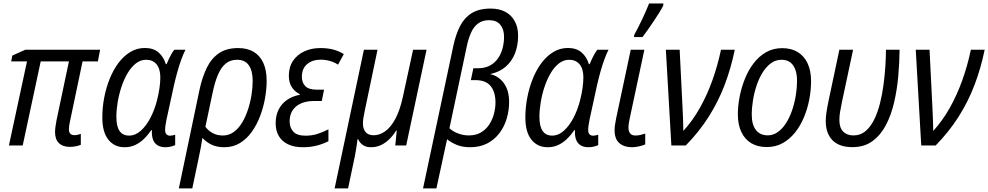

<svg xmlns="http://www.w3.org/2000/svg" viewBox="-20 -813 5523 1073"><path d="M370.6 7.8Q331.1 7.8 309.3 -13.2Q287.6 -34.2 287.6 -75.2Q287.6 -87.4 289.8 -104Q292 -120.6 295.9 -141.1L365.2 -469.7H207.5L106.9 0H29.8L130.9 -469.7H42.5L48.8 -502.4L121.6 -535.2H539.6L526.9 -469.7H441.4L371.1 -134.8Q368.2 -122.1 366.7 -110.4Q365.2 -98.6 365.2 -89.4Q365.2 -73.7 373 -65.7Q380.9 -57.6 396 -57.6Q406.2 -57.6 415.8 -60.1Q425.3 -62.5 431.6 -64.9V-3.9Q418.9 1.5 403.1 4.6Q387.2 7.8 370.6 7.8Z M676.3 9.8Q619.1 9.8 585.4 -32.7Q551.8 -75.2 551.8 -156.2Q551.8 -212.4 562.5 -268.1Q573.2 -323.7 593.5 -373.8Q613.8 -423.8 642.8 -462.2Q671.9 -500.5 708.7 -522.7Q745.6 -544.9 789.6 -544.9Q837.9 -544.9 866.5 -519.5Q895 -494.1 906.7 -454.6H911.1Q916.5 -467.8 923.3 -482.7Q930.2 -497.6 938.2 -511.5Q946.3 -525.4 954.1 -535.2H1016.6Q1005.4 -513.7 993.7 -481.7Q981.9 -449.7 971.2 -411.4Q960.4 -373 951.2 -331.5L910.6 -145.5Q907.2 -128.9 905 -113.8Q902.8 -98.6 902.8 -86.9Q902.8 -70.3 910.2 -62.5Q917.5 -54.7 930.2 -54.7Q936.5 -54.7 944.1 -56.2Q951.7 -57.6 959 -60.1V-2Q950.2 2.4 935.1 6.1Q919.9 9.8 905.8 9.8Q875.5 9.8 857.9 -2.7Q840.3 -15.1 833.7 -36.9Q827.1 -58.6 829.1 -85.9H825.7Q806.2 -57.6 783.7 -36.1Q761.2 -14.6 734.9 -2.4Q708.5 9.8 676.3 9.8ZM701.2 -55.2Q736.8 -55.2 767.3 -82.8Q797.9 -110.4 820.8 -154.8Q843.8 -199.2 856.9 -250Q866.7 -288.1 871.3 -321Q876 -354 876 -381.3Q876 -427.7 855 -453.4Q834 -479 796.4 -479Q765.6 -479 739.5 -458.7Q713.4 -438.5 693.1 -404.1Q672.9 -369.6 658.9 -327.9Q645 -286.1 637.7 -242.4Q630.4 -198.7 630.4 -159.7Q630.4 -106.9 648.2 -81.1Q666 -55.2 701.2 -55.2Z M979.5 239.7 1094.7 -310.1Q1109.9 -381.3 1135.5 -433.8Q1161.1 -486.3 1203.4 -515.4Q1245.6 -544.4 1311 -544.4Q1362.8 -544.4 1398.2 -522.9Q1433.6 -501.5 1451.9 -460.7Q1470.2 -419.9 1470.2 -361.3Q1470.2 -316.4 1461.4 -265.6Q1452.6 -214.8 1434.3 -166Q1416 -117.2 1387.9 -77.4Q1359.9 -37.6 1321.5 -13.9Q1283.2 9.8 1233.9 9.8Q1191.9 9.8 1162.1 -4.6Q1132.3 -19 1111.3 -42.5Q1107.4 -15.6 1102.5 10Q1097.7 35.6 1091.3 65.4L1054.7 239.7ZM1225.6 -55.7Q1259.3 -55.7 1286.1 -75.2Q1313 -94.7 1332.8 -127.4Q1352.5 -160.2 1365.7 -200.2Q1378.9 -240.2 1385.5 -282Q1392.1 -323.7 1392.1 -360.8Q1392.1 -416.5 1370.8 -447.8Q1349.6 -479 1304.7 -479Q1267.6 -479 1241.7 -458Q1215.8 -437 1198 -395.3Q1180.2 -353.5 1167.5 -291.5L1127.9 -104.5Q1142.6 -84 1167.5 -69.8Q1192.4 -55.7 1225.6 -55.7Z M1672.9 9.8Q1622.6 9.8 1588.6 -7.1Q1554.7 -23.9 1537.6 -53.7Q1520.5 -83.5 1520.5 -123.5Q1520.5 -168 1537.4 -201.2Q1554.2 -234.4 1584.7 -255.1Q1615.2 -275.9 1655.3 -283.2L1655.8 -286.6Q1628.4 -299.3 1611.3 -325.2Q1594.2 -351.1 1594.2 -389.6Q1594.2 -439 1617.9 -473.6Q1641.6 -508.3 1681.4 -526.4Q1721.2 -544.4 1769.5 -544.4Q1810.5 -544.4 1842.3 -536.1Q1874 -527.8 1901.4 -510.7L1869.1 -451.7Q1851.6 -463.9 1825.9 -471.7Q1800.3 -479.5 1772 -479.5Q1726.1 -479.5 1696.5 -454.8Q1667 -430.2 1667 -383.8Q1667 -350.6 1686.5 -331.3Q1706.1 -312 1748.5 -312H1791L1778.3 -248.5H1733.4Q1693.4 -248.5 1662.8 -235.4Q1632.3 -222.2 1615.5 -196.8Q1598.6 -171.4 1598.6 -135.3Q1598.6 -99.1 1619.6 -76.9Q1640.6 -54.7 1687.5 -54.7Q1723.1 -54.7 1754.4 -64.7Q1785.6 -74.7 1815.4 -90.3V-23.9Q1790 -10.3 1753.4 -0.2Q1716.8 9.8 1672.9 9.8Z M1850.1 239.7 2013.7 -535.2H2089.8L2018.6 -194.8Q2013.7 -172.4 2011 -155Q2008.3 -137.7 2008.3 -124Q2008.3 -92.3 2023.2 -74.7Q2038.1 -57.1 2068.4 -57.1Q2101.1 -57.1 2132.1 -78.9Q2163.1 -100.6 2189 -147.9Q2214.8 -195.3 2231.4 -271.5L2288.6 -535.2H2363.8L2250 0H2189L2197.3 -83H2193.8Q2177.7 -57.1 2156.7 -36.1Q2135.7 -15.1 2110.1 -2.7Q2084.5 9.8 2052.7 9.8Q2026.4 9.8 2008.8 -2Q1991.2 -13.7 1981 -35.6H1978Q1976.6 -22.5 1974.1 -4.9Q1971.7 12.7 1968.5 30Q1965.3 47.4 1962.9 61L1925.3 239.7Z M2344.2 239.7 2513.7 -557.6Q2526.9 -619.1 2550.3 -665.8Q2573.7 -712.4 2615 -738.8Q2656.2 -765.1 2722.2 -765.1Q2770 -765.1 2804.2 -746.8Q2838.4 -728.5 2856.9 -694.3Q2875.5 -660.2 2875.5 -613.3Q2875.5 -559.1 2857.9 -514.4Q2840.3 -469.7 2805.4 -439.7Q2770.5 -409.7 2718.8 -398.9Q2766.1 -388.7 2795.7 -348.4Q2825.2 -308.1 2825.2 -243.2Q2825.2 -194.8 2811.5 -149.4Q2797.9 -104 2770.5 -68.1Q2743.2 -32.2 2702.4 -11.2Q2661.6 9.8 2607.4 9.8Q2563.5 9.8 2531.7 -3.7Q2500 -17.1 2478.5 -34.7L2418.9 239.7ZM2600.1 -56.2Q2639.2 -56.2 2667.2 -72.5Q2695.3 -88.9 2713.4 -116Q2731.4 -143.1 2740.2 -175.8Q2749 -208.5 2749 -240.7Q2749 -298.3 2722.2 -331.8Q2695.3 -365.2 2637.2 -365.2H2611.3L2625.5 -431.6H2650.9Q2689 -431.6 2716.6 -446Q2744.1 -460.4 2762 -485.4Q2779.8 -510.3 2788.3 -542Q2796.9 -573.7 2796.9 -607.9Q2796.9 -649.4 2775.9 -674.8Q2754.9 -700.2 2713.4 -700.2Q2676.3 -700.2 2652.1 -682.1Q2627.9 -664.1 2613.3 -632.1Q2598.6 -600.1 2589.4 -557.6L2491.7 -96.2Q2511.2 -78.1 2540.3 -67.1Q2569.3 -56.2 2600.1 -56.2Z M3040.5 9.8Q2983.4 9.8 2949.7 -32.7Q2916 -75.2 2916 -156.2Q2916 -212.4 2926.8 -268.1Q2937.5 -323.7 2957.8 -373.8Q2978 -423.8 3007.1 -462.2Q3036.1 -500.5 3073 -522.7Q3109.9 -544.9 3153.8 -544.9Q3202.1 -544.9 3230.7 -519.5Q3259.3 -494.1 3271 -454.6H3275.4Q3280.8 -467.8 3287.6 -482.7Q3294.4 -497.6 3302.5 -511.5Q3310.5 -525.4 3318.4 -535.2H3380.9Q3369.6 -513.7 3357.9 -481.7Q3346.2 -449.7 3335.4 -411.4Q3324.7 -373 3315.4 -331.5L3274.9 -145.5Q3271.5 -128.9 3269.3 -113.8Q3267.1 -98.6 3267.1 -86.9Q3267.1 -70.3 3274.4 -62.5Q3281.7 -54.7 3294.4 -54.7Q3300.8 -54.7 3308.3 -56.2Q3315.9 -57.6 3323.2 -60.1V-2Q3314.5 2.4 3299.3 6.1Q3284.2 9.8 3270 9.8Q3239.7 9.8 3222.2 -2.7Q3204.6 -15.1 3198 -36.9Q3191.4 -58.6 3193.4 -85.9H3189.9Q3170.4 -57.6 3147.9 -36.1Q3125.5 -14.6 3099.1 -2.4Q3072.8 9.8 3040.5 9.8ZM3065.4 -55.2Q3101.1 -55.2 3131.6 -82.8Q3162.1 -110.4 3185.1 -154.8Q3208 -199.2 3221.2 -250Q3231 -288.1 3235.6 -321Q3240.2 -354 3240.2 -381.3Q3240.2 -427.7 3219.2 -453.4Q3198.2 -479 3160.6 -479Q3129.9 -479 3103.8 -458.7Q3077.6 -438.5 3057.4 -404.1Q3037.1 -369.6 3023.2 -327.9Q3009.3 -286.1 3002 -242.4Q2994.6 -198.7 2994.6 -159.7Q2994.6 -106.9 3012.5 -81.1Q3030.3 -55.2 3065.4 -55.2Z M3512.2 9.8Q3467.8 9.8 3441.2 -13.2Q3414.6 -36.1 3414.6 -86.4Q3414.6 -99.6 3417.2 -116.9Q3419.9 -134.3 3423.8 -153.8L3504.9 -535.2H3581.1L3499 -149.9Q3496.1 -136.7 3494.1 -124Q3492.2 -111.3 3492.2 -99.6Q3492.2 -80.1 3501.2 -67.9Q3510.3 -55.7 3531.2 -55.7Q3544.4 -55.7 3557.9 -58.6Q3571.3 -61.5 3585.9 -66.4V-5.9Q3572.3 0 3551.5 4.9Q3530.8 9.8 3512.2 9.8ZM3523.4 -606 3524.4 -618.2Q3533.7 -634.8 3545.2 -657.2Q3556.6 -679.7 3568.4 -704.3Q3580.1 -729 3590.3 -752.4Q3600.6 -775.9 3607.4 -793.5H3687.5L3686.5 -781.7Q3679.7 -767.6 3665.8 -744.9Q3651.9 -722.2 3634.5 -696.3Q3617.2 -670.4 3600.3 -646.5Q3583.5 -622.6 3570.8 -606Z M3731.9 0 3701.2 -535.2H3778.3L3794.4 -211.4Q3796.4 -177.7 3797.4 -145Q3798.3 -112.3 3798.8 -81.1Q3851.1 -138.7 3891.1 -209.7Q3931.2 -280.8 3960.7 -362.8Q3990.2 -444.8 4009.3 -535.2H4086.4Q4064.9 -430.7 4029.5 -337.9Q3994.1 -245.1 3940.9 -161.1Q3887.7 -77.1 3812.5 0Z M4265.1 8.8Q4214.4 8.8 4178.2 -12.9Q4142.1 -34.7 4122.8 -75.7Q4103.5 -116.7 4103.5 -174.3Q4103.5 -219.7 4113 -270.3Q4122.6 -320.8 4141.6 -369.4Q4160.6 -418 4190.2 -457.5Q4219.7 -497.1 4260 -520.5Q4300.3 -543.9 4351.6 -543.9Q4402.3 -543.9 4438.2 -522Q4474.1 -500 4493.4 -458.7Q4512.7 -417.5 4512.7 -359.4Q4512.7 -310.1 4502.9 -258.3Q4493.2 -206.5 4473.4 -158.7Q4453.6 -110.8 4423.8 -73.2Q4394 -35.6 4354.5 -13.4Q4314.9 8.8 4265.1 8.8ZM4271 -56.6Q4300.3 -56.6 4325.4 -74Q4350.6 -91.3 4370.6 -121.6Q4390.6 -151.9 4404.8 -191.2Q4418.9 -230.5 4426.5 -274.9Q4434.1 -319.3 4434.1 -364.7Q4434.1 -396.5 4425.3 -422.4Q4416.5 -448.2 4397.5 -463.6Q4378.4 -479 4347.7 -479Q4315.4 -479 4289.1 -460Q4262.7 -440.9 4242.4 -408.7Q4222.2 -376.5 4208.7 -336.4Q4195.3 -296.4 4188.2 -253.7Q4181.2 -210.9 4181.2 -171.9Q4181.2 -116.7 4204.3 -86.7Q4227.5 -56.6 4271 -56.6Z M4743.7 9.3Q4670.4 9.3 4632.6 -29.1Q4594.7 -67.4 4594.7 -136.7Q4594.7 -158.2 4598.6 -184.8Q4602.5 -211.4 4610.4 -249.5L4670.9 -535.2H4747.6L4686 -246.6Q4678.7 -212.4 4674.8 -187.7Q4670.9 -163.1 4670.9 -143.1Q4670.9 -99.1 4692.1 -77.6Q4713.4 -56.2 4750 -56.2Q4788.6 -56.2 4816.9 -80.1Q4845.2 -104 4865.2 -144.5Q4885.3 -185.1 4897.9 -235.6Q4910.6 -286.1 4917.7 -340.1Q4924.8 -394 4928 -444.6Q4931.2 -495.1 4931.2 -535.2H5007.3Q5006.8 -463.4 5000 -387.5Q4993.2 -311.5 4976.8 -240.7Q4960.4 -169.9 4930.7 -113.5Q4900.9 -57.1 4855.2 -23.9Q4809.6 9.3 4743.7 9.3Z M5128.4 0 5097.7 -535.2H5174.8L5190.9 -211.4Q5192.9 -177.7 5193.8 -145Q5194.8 -112.3 5195.3 -81.1Q5247.6 -138.7 5287.6 -209.7Q5327.6 -280.8 5357.2 -362.8Q5386.7 -444.8 5405.8 -535.2H5482.9Q5461.4 -430.7 5426 -337.9Q5390.6 -245.1 5337.4 -161.1Q5284.2 -77.1 5209 0Z"/></svg>

Font: Open Sans SemiCondensed
Style: Italic
Weight: 400
Width: 4
Italic angle: -12°
Designer: Monotype Design Team
Foundry: Monotype Imaging Inc.
Version: Version 3.000